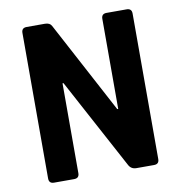

<svg xmlns="http://www.w3.org/2000/svg" viewBox="-75 -712 734 781"><g transform="rotate(-10 292.5 -321.5)"><path d="M169 0H86Q65 0 65 -21V-622Q65 -643 86 -643H161Q182 -643 189 -629L391 -250H395V-622Q395 -643 416 -643H499Q520 -643 520 -622V-21Q520 0 499 0H426Q404 0 394 -20L194 -392H190V-21Q190 0 169 0Z"/></g></svg>

Font: Rajdhani
Style: Bold
Weight: 700
Designer: Satya Rajpurohit, Jyotish Sonowal
Foundry: Indian Type Foundry
Version: Version 1.201 February 1, 2022